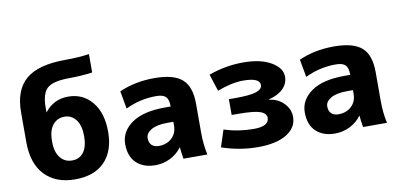

<svg xmlns="http://www.w3.org/2000/svg" viewBox="-71 -973 2510 1206"><g transform="rotate(-10 1184.0 -370.0)"><path d="M60.5 -273.4V-462.9Q60.5 -605.5 139.6 -672.9Q218.8 -740.2 392.6 -740.2Q472.7 -740.2 543.9 -750V-632.8Q470.7 -623 399.4 -623Q293.9 -623 255.9 -589.8Q217.8 -556.6 217.8 -464.8V-436.5H218.8Q275.4 -509.8 368.7 -509.8Q461.9 -509.8 520 -439.9Q578.1 -370.1 578.1 -248.5Q578.1 -127 512.2 -58.6Q446.3 9.8 323.2 9.8Q200.2 9.8 130.4 -63.5Q60.5 -136.7 60.5 -273.4ZM220.7 -245.1Q220.7 -182.6 249 -146.5Q277.3 -110.4 324.7 -110.4Q372.1 -110.4 398.4 -146Q424.8 -181.6 424.8 -248.5Q424.8 -315.4 397 -352.5Q369.1 -389.6 323.2 -389.6Q277.3 -389.6 249 -354.5Q220.7 -319.3 220.7 -254.9Z M955.1 -336.9H992.2V-338.9Q992.2 -381.8 974.6 -399.4Q957 -417 913.1 -417Q809.6 -417 717.8 -372.1L697.3 -485.4Q797.9 -530.3 921.4 -530.3Q1044.9 -530.3 1098.6 -482.9Q1152.3 -435.5 1152.3 -327.1V-139.6Q1152.3 -67.4 1167 0H1014.6Q1006.8 -46.9 1004.9 -73.2H1002.9Q975.6 -35.2 930.7 -12.7Q885.7 9.8 835 9.8Q759.8 9.8 714.8 -32.2Q669.9 -74.2 669.9 -153.8Q669.9 -233.4 743.2 -285.2Q816.4 -336.9 955.1 -336.9ZM877 -105.5Q926.8 -105.5 959.5 -135.7Q992.2 -166 992.2 -214.8V-239.3H955.1Q886.7 -239.3 851.1 -218.3Q815.4 -197.3 815.4 -166.5Q815.4 -135.7 832 -120.6Q848.6 -105.5 877 -105.5Z M1258.8 -29.3 1293.9 -136.7Q1384.8 -107.4 1482.4 -107.4Q1580.1 -107.4 1580.1 -161.1Q1580.1 -190.4 1540.5 -204.1Q1501 -217.8 1397.5 -217.8H1360.4V-318.4H1397.5Q1496.1 -318.4 1535.2 -331.5Q1574.2 -344.7 1574.2 -372.1Q1574.2 -418 1467.8 -418Q1396.5 -418 1302.7 -382.8L1267.6 -491.2Q1376 -530.3 1487.8 -530.3Q1599.6 -530.3 1666 -491.2Q1732.4 -452.1 1732.4 -397.5Q1732.4 -353.5 1700.7 -321.3Q1668.9 -289.1 1607.4 -273.4V-271.5Q1665 -264.6 1701.7 -226.6Q1738.3 -188.5 1738.3 -139.6Q1738.3 -71.3 1672.9 -30.8Q1607.4 9.8 1489.7 9.8Q1372.1 9.8 1258.8 -29.3Z M2100.6 -336.9H2137.7V-338.9Q2137.7 -381.8 2120.1 -399.4Q2102.5 -417 2058.6 -417Q1955.1 -417 1863.3 -372.1L1842.8 -485.4Q1943.4 -530.3 2066.9 -530.3Q2190.4 -530.3 2244.1 -482.9Q2297.9 -435.5 2297.9 -327.1V-139.6Q2297.9 -67.4 2312.5 0H2160.2Q2152.3 -46.9 2150.4 -73.2H2148.4Q2121.1 -35.2 2076.2 -12.7Q2031.2 9.8 1980.5 9.8Q1905.3 9.8 1860.4 -32.2Q1815.4 -74.2 1815.4 -153.8Q1815.4 -233.4 1888.7 -285.2Q1961.9 -336.9 2100.6 -336.9ZM2022.5 -105.5Q2072.3 -105.5 2105 -135.7Q2137.7 -166 2137.7 -214.8V-239.3H2100.6Q2032.2 -239.3 1996.6 -218.3Q1960.9 -197.3 1960.9 -166.5Q1960.9 -135.7 1977.5 -120.6Q1994.1 -105.5 2022.5 -105.5Z"/></g></svg>

Font: GenEi M Gothic v2 Heavy
Style: Regular
Weight: 800
Version: Version 2.0